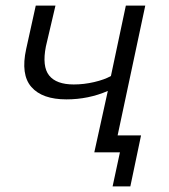

<svg xmlns="http://www.w3.org/2000/svg" viewBox="-20 -541 602 682"><path d="M315 0 363 -218Q294 -188 216 -188Q130 -188 91.5 -232Q53 -276 73 -367L107 -521H177L143 -376Q129 -305 154.5 -273Q180 -241 242 -241Q278 -241 314.5 -249.5Q351 -258 374 -271L427 -521H496L385 0ZM380 121 406 0H320L332 -60H481L443 121Z"/></svg>

Font: Raleway
Style: Italic
Weight: 400
Italic angle: -12°
Designer: Matt McInerney, Pablo Impallari, Rodrigo Fuenzalida
Foundry: Matt McInerney, Pablo Impallari, Rodrigo Fuenzalida
Version: Version 4.026